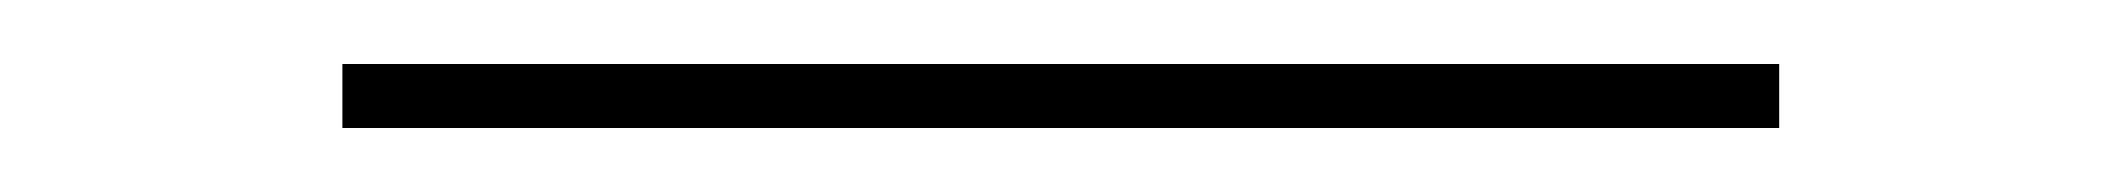

<svg xmlns="http://www.w3.org/2000/svg" viewBox="-20 12 663 60"><path d="M87 52V32H536V52Z"/></svg>

Font: DM Sans 18pt Thin
Style: Regular
Weight: 250
Designer: Colophon Foundry, Jonny Pinhorn
Foundry: Colophon Foundry
Version: Version 4.004;gftools[0.9.30]